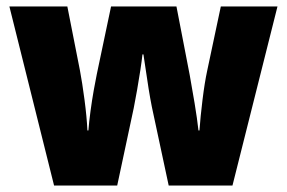

<svg xmlns="http://www.w3.org/2000/svg" viewBox="-20 -573 886 593"><path d="M449 -243Q444 -268 439 -299Q434 -330 430 -358.5Q426 -387 423 -405H420Q418 -386 413.5 -356.5Q409 -327 403.5 -295.5Q398 -264 393 -239L342 0H147L9 -553H188L227 -355Q234 -318 241 -265Q248 -212 250 -170H253Q255 -196 259.5 -229.5Q264 -263 269.5 -294Q275 -325 279 -344L323 -553H525L566 -341Q573 -303 581 -254.5Q589 -206 593 -170H596Q599 -212 605.5 -265Q612 -318 620 -355L662 -553H837L698 0H501Z"/></svg>

Font: Noto Sans Lao UI SemCond Blk
Style: Regular
Weight: 900
Width: 4
Designer: Monotype Design Team
Foundry: Monotype Imaging Inc.
Version: Version 2.000; ttfautohint (v1.8.4.7-5d5b)